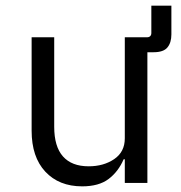

<svg xmlns="http://www.w3.org/2000/svg" viewBox="-20 -648 640 680"><path d="M587 -526Q587 -497 573 -480Q559 -463 524 -463H502V0H422V-84H418Q399 -40 364.5 -14Q330 12 271 12Q189 12 140.5 -40Q92 -92 92 -185V-516H172V-199Q172 -129 203 -94Q234 -59 294 -59Q347 -59 384.5 -84.5Q422 -110 422 -158V-516H501Q508 -516 512 -520Q516 -524 516 -531V-628H587Z"/></svg>

Font: iA Writer Duo V
Style: Regular
Weight: 400
Designer: Mike Abbink, Paul van der Laan, Pieter van Rosmalen, Oliver Reichenstein
Foundry: Information Architects Inc.
Version: Version 2.000